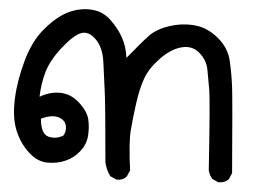

<svg xmlns="http://www.w3.org/2000/svg" viewBox="-20 -190 540 410"><path d="M446.3 199.2 433.6 192.4Q427.7 184.6 425.8 173.8Q428.7 23.4 426.8 1.5Q424.8 -20.5 422.9 -41Q420.9 -61.5 405.8 -77.1Q390.6 -92.8 367.7 -88.9Q344.7 -85 321.3 -64.5Q297.9 -43.9 288.1 -22.9Q278.3 -2 271 29.8Q263.7 61.5 259.3 87.9Q254.9 114.3 257.8 173.8L251 186.5Q242.2 195.3 228.5 193.4L215.8 186.5Q207 172.9 205.1 156.2Q205.1 34.2 203.6 4.4Q202.1 -25.4 200.7 -57.1Q199.2 -88.9 184.1 -106.4Q168.9 -124 152.8 -119.1Q136.7 -114.3 111.8 -87.9Q86.9 -61.5 77.1 -36.1Q67.4 -10.7 64.5 16.6Q86.9 5.9 109.4 8.3Q131.8 10.7 148.9 29.3Q166 47.9 168.5 64.9Q170.9 82 168 100.1Q165 118.2 151.9 132.3Q138.7 146.5 120.6 152.8Q102.5 159.2 81.1 157.2Q59.6 155.3 41.5 135.3Q23.4 115.2 15.1 87.9Q6.8 60.5 11.7 21.5Q16.6 -17.6 32.7 -60.5Q48.8 -103.5 75.7 -129.4Q102.5 -155.3 127 -164.1Q151.4 -172.9 175.3 -169.4Q199.2 -166 215.3 -147.9Q231.4 -129.9 240.2 -110.4Q249 -90.8 250 -66.4Q282.2 -99.6 298.3 -113.8Q314.5 -127.9 342.3 -134.3Q370.1 -140.6 396.5 -135.7Q422.9 -130.9 444.8 -109.4Q466.8 -87.9 470.7 -59.6Q474.6 -31.2 475.6 -3.4Q476.6 24.4 475.6 179.7L468.8 192.4Q460.9 200.2 446.3 199.2ZM115.2 99.6Q122.1 90.8 120.6 78.6Q119.1 66.4 105 60.5Q90.8 54.7 67.4 63.5Q67.4 95.7 83 101.6Q98.6 107.4 115.2 99.6Z"/></svg>

Font: JasonHandwriting2
Style: Regular
Weight: 400
Version: Version 1.05.10